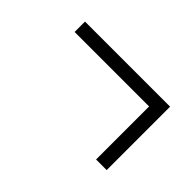

<svg xmlns="http://www.w3.org/2000/svg" viewBox="-55 -536 576 576"><g transform="rotate(45 232.5 -248.5)"><path d="M368 -114V-339H52V-383H413V-114Z"/></g></svg>

Font: Noto Serif Condensed Light
Style: Regular
Weight: 300
Width: 3
Designer: Monotype Design Team
Foundry: Monotype Imaging Inc.
Version: Version 2.013